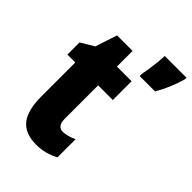

<svg xmlns="http://www.w3.org/2000/svg" viewBox="-226 -856 962 962"><g transform="rotate(45 255.5 -375.0)"><path d="M511 -749V-760H357C356 -720 346 -648 339 -614V-600H448C475 -646 496 -695 511 -749ZM265 -130C238 -130 225 -148 225 -184V-420H329V-553H225V-664H115L77 -548L7 -506V-420H63V-182C63 -52 107 10 216 10C261 10 300 -1 336 -21V-149C309 -137 285 -130 265 -130Z"/></g></svg>

Font: Noto Sans Gujarati ExtraCondensed Black
Style: Regular
Weight: 900
Width: 2
Designer: Jelle Bosma - Monotype Design Team, Universal Thirst
Foundry: Monotype Imaging Inc.
Version: Version 2.106